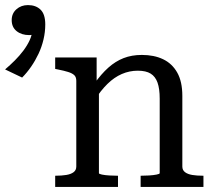

<svg xmlns="http://www.w3.org/2000/svg" viewBox="-188 -735 843 755"><path d="M29 0V-44H31Q54 -44 72.5 -47Q91 -50 101.5 -58Q112 -66 112 -80V-417Q112 -432 104 -439.5Q96 -447 80 -452Q64 -457 39 -462L29 -464V-509H192V-403L201 -392V-54Q201 -51 213 -48.5Q225 -46 242 -45Q259 -44 273 -44H276V0ZM612 0H365V-44H367Q381 -44 398 -45Q415 -46 427.5 -48.5Q440 -51 440 -54V-347Q440 -386 431.5 -410Q423 -434 404.5 -445.5Q386 -457 354 -457Q321 -457 291 -444Q261 -431 234.5 -405Q208 -379 184 -341L183 -406Q210 -444 238 -469Q266 -494 298 -506.5Q330 -519 370 -519Q418 -519 453.5 -502Q489 -485 509 -449.5Q529 -414 529 -358V-80Q529 -66 539.5 -58Q550 -50 568 -47Q586 -44 610 -44H612ZM-101 -430 -168 -462Q-148 -479 -129.5 -497.5Q-111 -516 -96 -536Q-81 -556 -71.5 -576.5Q-62 -597 -61 -616L-47 -601Q-54 -599 -60.5 -598Q-67 -597 -73 -597Q-103 -597 -122.5 -612.5Q-142 -628 -142 -656Q-142 -682 -123.5 -698.5Q-105 -715 -78 -715Q-47 -715 -28.5 -697Q-10 -679 -10 -639Q-10 -609 -17 -579.5Q-24 -550 -36.5 -523.5Q-49 -497 -65.5 -473Q-82 -449 -101 -430Z"/></svg>

Font: Roboto Serif 28pt
Style: Regular
Weight: 400
Designer: Greg Gazdowicz
Foundry: Commercial Type
Version: Version 1.008